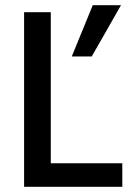

<svg xmlns="http://www.w3.org/2000/svg" viewBox="-20 -721 520 741"><path d="M334 -503H257L338 -701H447ZM452 0H73V-674H176V-91H452Z"/></svg>

Font: Hind Colombo Medium
Style: Regular
Weight: 500
Designer: Jyotish Sonowal, Aditi Pimprikar
Foundry: Indian Type Foundry
Version: Version 1.000;PS 1.0;hotconv 1.0.86;makeotf.lib2.5.63406; tt